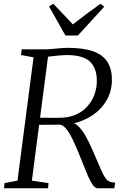

<svg xmlns="http://www.w3.org/2000/svg" viewBox="-20 -1007 670 1027"><path d="M1.5 0 4.5 -27.5 73.5 -41 159.5 -700.5 92.5 -712.5 96 -743H214.5Q235.5 -743 256.8 -745Q278 -747 299.8 -749Q321.5 -751 343.5 -751Q425 -751 476.8 -733Q528.5 -715 553.2 -678Q578 -641 578.5 -584Q579.5 -523 551.5 -472.8Q523.5 -422.5 471.5 -388.5Q419.5 -354.5 348 -341.5L357 -350Q379 -352 399.8 -331.2Q420.5 -310.5 438.2 -279Q456 -247.5 469.5 -216.5Q483 -185.5 491.5 -166Q509.5 -124 521.2 -97.2Q533 -70.5 543 -56Q553 -41.5 565.2 -36Q577.5 -30.5 596 -30.5L591.5 0H501.5Q493.5 0 484 -9Q474.5 -18 462.8 -40.2Q451 -62.5 436 -101Q418.5 -145 401 -187.8Q383.5 -230.5 366.8 -264.8Q350 -299 333 -319.2Q316 -339.5 299.5 -340Q297.5 -340 282.2 -340Q267 -340 246.5 -339.8Q226 -339.5 206.2 -339.5Q186.5 -339.5 175.5 -339.5L182 -378Q193 -377.5 212.5 -377.2Q232 -377 253.5 -377Q275 -377 292 -377Q309 -377 314.5 -377.5Q357.5 -380 392 -396.8Q426.5 -413.5 450.2 -441.2Q474 -469 486.2 -504.2Q498.5 -539.5 498 -578.5Q497 -644 460.2 -678.2Q423.5 -712.5 335.5 -712.5Q323.5 -712.5 300 -710.5Q276.5 -708.5 253.5 -705.8Q230.5 -703 220.5 -700.5L240 -728.5L150.5 -41L239.5 -27.5L237 0ZM330 -817 242.5 -972.5 265 -987Q291 -959.5 317 -932.5Q343 -905.5 369.5 -876.5Q403.5 -903.5 440 -930.5Q476.5 -957.5 517.5 -987L537.5 -971L396.5 -817Z"/></svg>

Font: Merriweather 72pt Light
Style: Italic
Weight: 300
Italic angle: -7.8°
Version: Version 2.101